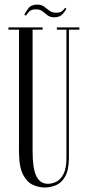

<svg xmlns="http://www.w3.org/2000/svg" viewBox="-20 -822 392 854"><path d="M178.5 12Q153 12 126.5 0.2Q100 -11.5 82.2 -45.8Q64.5 -80 64.5 -148V-690H17.5V-700H169.5V-690H125V-148.5Q125 -73.5 141.5 -39Q158 -4.5 193 -4.5Q211.5 -4.5 230.5 -13.8Q249.5 -23 262.5 -48Q275.5 -73 275.5 -119V-690H233V-700H333V-690H286.5V-122Q286.5 -68 270.8 -38.8Q255 -9.5 230.2 1.2Q205.5 12 178.5 12ZM221.5 -745Q203 -745 191.8 -753.8Q180.5 -762.5 169.2 -771.5Q158 -780.5 139.5 -780.5Q118.5 -780.5 108.2 -769Q98 -757.5 96 -752.5L88 -756Q93 -767.5 105.8 -784.5Q118.5 -801.5 145.5 -801.5Q164.5 -801.5 176.2 -792.5Q188 -783.5 199.8 -774.5Q211.5 -765.5 229.5 -765.5Q249.5 -765.5 258.2 -774Q267 -782.5 269 -787.5L275.5 -783Q270.5 -772.5 257.8 -758.8Q245 -745 221.5 -745Z"/></svg>

Font: Imbue 100pt Light
Style: Regular
Weight: 300
Designer: Tyler Finck
Foundry: Etcetera Type Company
Version: Version 1.102; ttfautohint (v1.8.3)